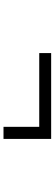

<svg xmlns="http://www.w3.org/2000/svg" viewBox="372 -767 312 1096"><g transform="rotate(90 528.0 -219.0)"><path d="M773 -83H704V-287H283V-355H773Z"/></g></svg>

Font: PlemolJP
Style: Regular
Weight: 400
Monospace: yes
Version: v2.0.4; ttfautohint (v1.8.4.7-5d5b-dirty) -l 6 -r 45 -G 200 